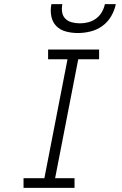

<svg xmlns="http://www.w3.org/2000/svg" viewBox="-20 -910 590 930"><path d="M341 0H94V-47H195L307 -623H213V-670H460V-623H359L247 -47H341ZM357 -750Q327 -750 299 -757.5Q271 -765 252.5 -784Q234 -803 228.5 -831.5Q223 -860 229 -890H282Q278 -870 281 -851Q284 -832 296.5 -819.5Q309 -807 328 -802Q347 -797 367 -797Q387 -797 407 -802Q427 -807 444.5 -819.5Q462 -832 473 -851Q484 -870 488 -890H541Q535 -860 518.5 -831.5Q502 -803 475.5 -784Q449 -765 418 -757.5Q387 -750 357 -750Z"/></svg>

Font: Lode Dark
Style: Italic
Weight: 400
Italic angle: -11°
Monospace: yes
Designer: Belleve Invis
Foundry: Belleve Invis
Version: Version 29.2.0; ttfautohint (v1.8.3)